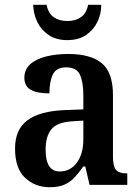

<svg xmlns="http://www.w3.org/2000/svg" viewBox="-20 -774 587 804"><path d="M188 10Q127 10 85 -29.5Q43 -69 43 -152Q43 -232 95 -270.5Q147 -309 252 -313L329 -316V-374Q329 -429 315 -460.5Q301 -492 257 -492Q216 -492 201.5 -462.5Q187 -433 187 -383Q134 -383 108 -398.5Q82 -414 82 -448Q82 -483 106.5 -505Q131 -527 173 -537.5Q215 -548 266 -548Q359 -548 406 -509.5Q453 -471 453 -376V-119Q453 -78 465.5 -63Q478 -48 510 -48H513V0H355L337 -77H329Q309 -49 290.5 -29.5Q272 -10 248 0Q224 10 188 10ZM230 -56Q275 -56 302 -93Q329 -130 329 -191V-269L282 -266Q219 -262 195 -232.5Q171 -203 171 -147Q171 -56 230 -56ZM262 -606Q215 -606 183.5 -627.5Q152 -649 136 -682.5Q120 -716 119 -754H175Q182 -718 205 -702Q228 -686 262 -686Q296 -686 319 -702Q342 -718 349 -754H404Q404 -716 388 -682.5Q372 -649 340.5 -627.5Q309 -606 262 -606Z"/></svg>

Font: Noto Serif Hebrew SemiCondensed SemiBold
Style: Regular
Weight: 600
Width: 4
Designer: Monotype Design Team
Foundry: Monotype Imaging Inc.
Version: Version 2.004; ttfautohint (v1.8.4.7-5d5b)